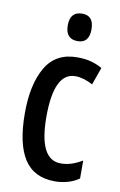

<svg xmlns="http://www.w3.org/2000/svg" viewBox="-86 -794 534 853"><g transform="rotate(10 181.0 -367.5)"><path d="M224 10Q129 10 84.5 -59Q40 -128 40 -266Q40 -396 85 -473Q130 -550 226 -550Q263 -550 290 -542.5Q317 -535 340 -522L312 -443Q269 -466 233 -466Q137 -466 137 -267Q137 -73 235 -73Q260 -73 283.5 -80.5Q307 -88 332 -103V-22Q308 -5 279.5 2.5Q251 10 224 10ZM215 -745Q267 -745 267 -683Q267 -621 215 -621Q160 -621 160 -683Q160 -745 215 -745Z"/></g></svg>

Font: Noto Sans Gujarati UI ExtraCondensed Medium
Style: Regular
Weight: 500
Width: 2
Designer: Jelle Bosma - Monotype Design Team, Universal Thirst
Foundry: Monotype Imaging Inc.
Version: Version 2.106; ttfautohint (v1.8.4.7-5d5b)